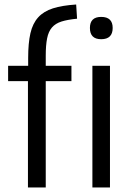

<svg xmlns="http://www.w3.org/2000/svg" viewBox="-20 -832 575 852"><path d="M429 -658Q379 -658 379 -708Q379 -757 429 -757Q480 -757 480 -708Q480 -658 429 -658ZM390 -540H468V0H390ZM104 -472H16V-540H105V-575Q105 -641 115 -684.5Q125 -728 149.5 -755Q174 -782 215 -795Q256 -808 318 -812L322 -749Q280 -745 253 -736.5Q226 -728 210.5 -710Q195 -692 189 -661.5Q183 -631 183 -585V-540H297V-472H183V0H104Z"/></svg>

Font: Encode Sans Condensed
Style: Regular
Weight: 400
Designer: Pablo Impallari, Andres Torresi
Foundry: Pablo Impallari, Andres Torresi
Version: Version 1.000; ttfautohint (v1.00) -l 8 -r 50 -G 200 -x 14 -